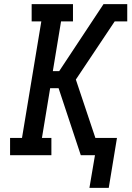

<svg xmlns="http://www.w3.org/2000/svg" viewBox="-20 -755 640 934"><path d="M415 159 442 0H373L265 -326H224L184 -84H230V0H29V-84H87L181 -651H134V-735H335V-651H277L237 -409H268L483 -734V-735H599V-651H538L349 -368L444 -84H549L509 159Z"/></svg>

Font: Iosevka Curly Slab MdEx
Style: Italic
Weight: 500
Width: 7
Italic angle: -9°
Monospace: yes
Designer: Belleve Invis
Foundry: Belleve Invis
Version: Version 11.0.0; ttfautohint (v1.8.3)